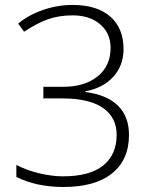

<svg xmlns="http://www.w3.org/2000/svg" viewBox="-20 -744 611 774"><path d="M478 -545.9Q478 -479.5 436.3 -434.1Q394.5 -388.7 324.2 -376V-373Q410.2 -362.3 455.1 -318.4Q500 -274.4 500 -200.2Q500 -100.1 431.9 -45.2Q363.8 9.8 235.8 9.8Q127 9.8 45.9 -30.8V-79.1Q86.9 -57.6 137.9 -45.4Q189 -33.2 233.9 -33.2Q341.8 -33.2 396 -76.9Q450.2 -120.6 450.2 -200.2Q450.2 -271 394.8 -309.1Q339.4 -347.2 231.9 -347.2H154.8V-394H232.9Q321.8 -394 373.8 -436.3Q425.8 -478.5 425.8 -550.8Q425.8 -610.4 383.5 -646.2Q341.3 -682.1 272.9 -682.1Q219.7 -682.1 175.8 -667.2Q131.8 -652.3 77.1 -616.2L53.2 -648.9Q94.7 -683.6 153.3 -703.9Q211.9 -724.1 272 -724.1Q370.6 -724.1 424.3 -677.5Q478 -630.9 478 -545.9Z"/></svg>

Font: Zoram GWeb Light
Style: Regular
Weight: 300
Foundry: Ascender Corporation
Version: Version 1.000